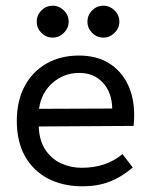

<svg xmlns="http://www.w3.org/2000/svg" viewBox="-20 -639 531 674"><path d="M446 -51Q406 -17 364 -1Q322 15 270 15Q200 15 148 -12.5Q96 -40 67.5 -91Q39 -142 39 -215Q39 -284 66 -335.5Q93 -387 142.5 -415.5Q192 -444 257 -444Q318 -444 361 -418Q404 -392 427.5 -345Q451 -298 451 -235Q451 -226 450.5 -216.5Q450 -207 449 -197L116 -195Q118 -144 140 -112Q162 -80 195.5 -65Q229 -50 267 -50Q310 -50 345.5 -62Q381 -74 410 -98ZM374 -258Q373 -314 341.5 -348.5Q310 -383 258 -383Q205 -383 165 -348.5Q125 -314 117 -257ZM343 -619Q365 -619 382 -602.5Q399 -586 399 -563Q399 -540 382 -523.5Q365 -507 343 -507Q320 -507 303.5 -523.5Q287 -540 287 -563Q287 -586 303.5 -602.5Q320 -619 343 -619ZM165 -619Q187 -619 204 -602.5Q221 -586 221 -563Q221 -540 204 -523.5Q187 -507 165 -507Q142 -507 125.5 -523.5Q109 -540 109 -563Q109 -586 125.5 -602.5Q142 -619 165 -619Z"/></svg>

Font: Podkova VF Beta
Style: Regular
Weight: 400
Designer: Ilya Yudin
Foundry: Cyreal (www.cyreal.org)
Version: Version 2.100